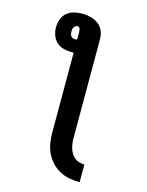

<svg xmlns="http://www.w3.org/2000/svg" viewBox="-141 -820 883 1153"><g transform="rotate(15 300.0 -244.0)"><path d="M470 247Q438 247 405.5 241Q373 235 344.5 219.5Q316 204 294 180Q272 156 258 126.5Q244 97 239 64.5Q234 32 234 0V-495H220Q195 -495 170.5 -501.5Q146 -508 127.5 -525Q109 -542 100.5 -566Q92 -590 92 -615Q92 -640 100.5 -664.5Q109 -689 128 -705.5Q147 -722 171.5 -728.5Q196 -735 222 -735Q239 -735 257 -732.5Q275 -730 291.5 -724Q308 -718 322.5 -707.5Q337 -697 347 -682.5Q357 -668 361.5 -650.5Q366 -633 366 -615V0Q366 16 368 32.5Q370 49 375 64.5Q380 80 388.5 94Q397 108 409.5 118Q422 128 438 132.5Q454 137 470 137ZM220 -575Q224 -575 227.5 -575.5Q231 -576 234 -578V-615Q234 -621 233.5 -627Q233 -633 232 -639Q231 -645 227 -650Q223 -655 217 -655Q211 -655 204.5 -651.5Q198 -648 194.5 -642Q191 -636 189.5 -629Q188 -622 188 -615Q188 -608 189.5 -600.5Q191 -593 195 -587Q199 -581 206 -578Q213 -575 220 -575Z"/></g></svg>

Font: Iosevka HT Extrabold Extended
Style: Regular
Weight: 800
Width: 7
Monospace: yes
Designer: Belleve Invis
Foundry: Belleve Invis
Version: Version 32.3.0; ttfautohint (v1.8.4)